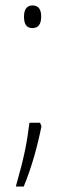

<svg xmlns="http://www.w3.org/2000/svg" viewBox="-20 -554 227 704"><path d="M68 -493C68 -467 76 -451 99 -451C120 -451 131 -465 131 -493C131 -520 121 -534 99 -534C76 -534 68 -516 68 -493ZM132 -91 127 -104H88C78 -26 69 21 38 130H67C97 58 119 -25 132 -91Z"/></svg>

Font: Noto Sans Thai Looped ExtraCondensed ExtraLight
Style: Regular
Weight: 200
Width: 2
Designer: Sasikarn Vongin, Ben Mitchell
Foundry: The Fontpad Ltd
Version: Version 1.001